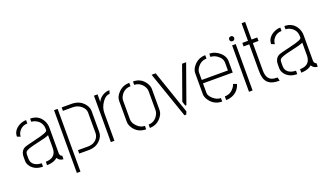

<svg xmlns="http://www.w3.org/2000/svg" viewBox="-76 -1233 3367 1960"><g transform="rotate(-20 1607.5 -253.5)"><path d="M39.1 -118.2V-163.1Q40 -226.6 86.9 -251Q104.5 -259.8 224.6 -288.1Q347.7 -316.4 348.6 -338.9V-354.5Q348.6 -421.9 290 -456.1Q262.7 -471.7 235.4 -471.7V-506.8Q326.2 -506.8 368.2 -431.6Q388.7 -394.5 388.7 -352.5V-72.3Q392.6 -42 414.1 -39.1V-1Q375 -1 353.5 -33.2Q351.6 -36.1 349.6 -38.1Q317.4 -5.9 248 -1Q241.2 -1 235.4 -1V-38.1Q348.6 -40 349.6 -145.5V-285.2Q322.3 -270.5 204.1 -245.1Q108.4 -223.6 89.8 -205.1Q79.1 -193.4 79.1 -167V-128.9Q80.1 -63.5 148.4 -43.9Q168.9 -38.1 191.4 -38.1V-1Q105.5 -1 61.5 -57.6Q39.1 -86.9 39.1 -118.2ZM45.9 -379.9Q44.9 -441.4 104.5 -480.5Q145.5 -506.8 191.4 -506.8V-469.7Q136.7 -469.7 103.5 -426.8Q82 -399.4 82 -366.2Z M584 0V-37.1H692.4Q764.6 -37.1 797.9 -89.8Q812.5 -114.3 812.5 -139.6V-363.3Q812.5 -402.3 773.4 -435.5Q735.4 -466.8 682.6 -466.8H577.1V-503.9H682.6Q778.3 -503.9 828.1 -433.6Q851.6 -398.4 851.6 -366.2V-135.7Q851.6 -85.9 807.6 -43.9Q760.7 0 690.4 0ZM494.1 177.7V-503.9H533.2V177.7Z M927.7 0V-503.9H966.8V-420.9Q983.4 -461.9 1028.3 -486.3Q1059.6 -502.9 1093.8 -502.9H1094.7L1085 -466.8Q1038.1 -466.8 1000 -408.2Q966.8 -356.4 966.8 -300.8V0Z M1151.4 -137.7V-367.2Q1151.4 -412.1 1192.4 -454.1Q1240.2 -503.9 1311.5 -503.9V-466.8Q1243.2 -466.8 1207 -408.2Q1190.4 -380.9 1190.4 -354.5V-150.4Q1190.4 -111.3 1228.5 -73.2Q1265.6 -36.1 1311.5 -36.1V1Q1221.7 1 1173.8 -71.3Q1151.4 -106.4 1151.4 -137.7ZM1351.6 1V-36.1Q1414.1 -36.1 1450.2 -93.8Q1467.8 -122.1 1467.8 -148.4V-354.5Q1467.8 -397.5 1430.7 -434.6Q1396.5 -466.8 1351.6 -466.8V-503.9Q1438.5 -503.9 1484.4 -432.6Q1506.8 -398.4 1506.8 -367.2V-137.7Q1506.8 -91.8 1466.8 -48.8Q1420.9 0 1351.6 1Z M1553.7 -502.9H1597.7L1759.8 -30.3L1747.1 0H1727.5ZM1753.9 -136.7 1884.8 -502.9H1928.7L1781.2 -89.8H1769.5Z M1977.5 -137.7V-368.2Q1978.5 -412.1 2018.6 -454.1Q2067.4 -503.9 2136.7 -503.9V-466.8Q2077.1 -466.8 2038.1 -414.1Q2016.6 -384.8 2016.6 -360.4V-278.3H2300.8V-360.4Q2300.8 -411.1 2251 -445.3Q2216.8 -468.8 2180.7 -468.8V-503.9Q2246.1 -503.9 2296.9 -456.1Q2338.9 -416 2339.8 -369.1V-241.2H2016.6V-137.7Q2016.6 -106.4 2054.7 -72.3Q2093.8 -38.1 2137.7 -37.1V0Q2052.7 0 2002.9 -69.3Q1977.5 -106.4 1977.5 -137.7ZM2180.7 0V-40Q2246.1 -40 2286.1 -96.7Q2298.8 -114.3 2302.7 -130.9L2340.8 -117.2Q2319.3 -43.9 2252 -14.6Q2218.8 0 2180.7 0Z M2420.9 -569.3Q2420.9 -588.9 2440.4 -594.7Q2445.3 -595.7 2448.2 -595.7Q2467.8 -595.7 2473.6 -577.1Q2474.6 -573.2 2474.6 -569.3Q2474.6 -549.8 2456.1 -543.9Q2452.1 -543 2448.2 -543Q2427.7 -543 2421.9 -561.5Q2420.9 -566.4 2420.9 -569.3ZM2428.7 0V-503.9H2467.8V0Z M2535.2 -454.1V-492.2H2596.7V-683.6H2635.7V-492.2H2697.3V-454.1H2635.7V-155.3Q2635.7 -69.3 2689.5 -46.9Q2714.8 -37.1 2752 -37.1H2752.9L2761.7 0H2747.1Q2629.9 -1 2605.5 -89.8Q2596.7 -120.1 2596.7 -164.1V-454.1Z M2800.8 -118.2V-163.1Q2801.8 -226.6 2848.6 -251Q2866.2 -259.8 2986.3 -288.1Q3109.4 -316.4 3110.4 -338.9V-354.5Q3110.4 -421.9 3051.8 -456.1Q3024.4 -471.7 2997.1 -471.7V-506.8Q3087.9 -506.8 3129.9 -431.6Q3150.4 -394.5 3150.4 -352.5V-72.3Q3154.3 -42 3175.8 -39.1V-1Q3136.7 -1 3115.2 -33.2Q3113.3 -36.1 3111.3 -38.1Q3079.1 -5.9 3009.8 -1Q3002.9 -1 2997.1 -1V-38.1Q3110.4 -40 3111.3 -145.5V-285.2Q3084 -270.5 2965.8 -245.1Q2870.1 -223.6 2851.6 -205.1Q2840.8 -193.4 2840.8 -167V-128.9Q2841.8 -63.5 2910.2 -43.9Q2930.7 -38.1 2953.1 -38.1V-1Q2867.2 -1 2823.2 -57.6Q2800.8 -86.9 2800.8 -118.2ZM2807.6 -379.9Q2806.6 -441.4 2866.2 -480.5Q2907.2 -506.8 2953.1 -506.8V-469.7Q2898.4 -469.7 2865.2 -426.8Q2843.8 -399.4 2843.8 -366.2Z"/></g></svg>

Font: Post No Bills Colombo Light
Style: Regular
Weight: 300
Designer: Kosala Senevirathne, Siva Puranthara, Lasantha Premarathna, Tharique Azeez
Foundry: Mooniak
Version: Version 1.220 ; ttfautohint (v1.6)